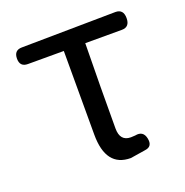

<svg xmlns="http://www.w3.org/2000/svg" viewBox="-105 -640 723 749"><g transform="rotate(-20 256.5 -265.0)"><path d="M377 3 314 13Q211 13 211 -122V-469H62Q29 -469 29 -503Q29 -538 62 -538L452 -543Q485 -543 485 -506Q485 -469 452 -469H300Q297 -284 297 -116Q297 -63 342 -63L360 -64Q395 -71 402 -36Q409 -1 377 3Z"/></g></svg>

Font: Swei Gothic CJK TC Regular
Style: Regular
Weight: 400
Version: Version 2.129